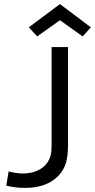

<svg xmlns="http://www.w3.org/2000/svg" viewBox="-20 -920 469 949"><path d="M11.2 0ZM230 -151.2Q218.8 -110 182.5 -86.2Q146.2 -62.5 91.2 -62.5Q65 -62.5 22.5 -72.5L11.2 -2.5Q56.2 8.8 103.8 8.8Q212.5 8.8 270 -52.5Q296.2 -81.2 306.2 -115.6Q316.2 -150 316.2 -206.2V-687.5H235V-201.2Q235 -166.2 230 -151.2ZM388.8 -740 276.2 -820 163.8 -740 122.5 -785 276.2 -900 428.8 -785Z"/></svg>

Font: Cambay
Style: Regular
Weight: 400
Designer: Pooja Saxena
Foundry: Pooja Saxena
Version: Version 1.181;PS 001.181;hotconv 1.0.70;makeotf.lib2.5.58329